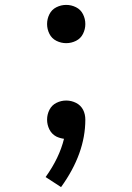

<svg xmlns="http://www.w3.org/2000/svg" viewBox="-20 -558 540 783"><path d="M229 205 166 164Q222 86 241 8Q225 6 210 -1Q191 -11 181.5 -30Q172 -49 172 -70Q172 -91 181.5 -110Q191 -129 210 -138.5Q229 -148 250 -148Q271 -148 290 -138.5Q309 -129 319 -110Q328 -92 328 -70Q328 68 229 205ZM250 -382Q229 -382 210 -391.5Q191 -401 181.5 -420Q172 -439 172 -460Q172 -481 181.5 -500Q191 -519 210 -528.5Q229 -538 250 -538Q271 -538 290 -528.5Q309 -519 318.5 -500Q328 -481 328 -460Q328 -439 318.5 -420Q309 -401 290 -391.5Q271 -382 250 -382Z"/></svg>

Font: Iosevka SS08
Style: Regular
Weight: 400
Monospace: yes
Designer: Belleve Invis
Foundry: Belleve Invis
Version: 2.1.0; ttfautohint (v1.8.2)